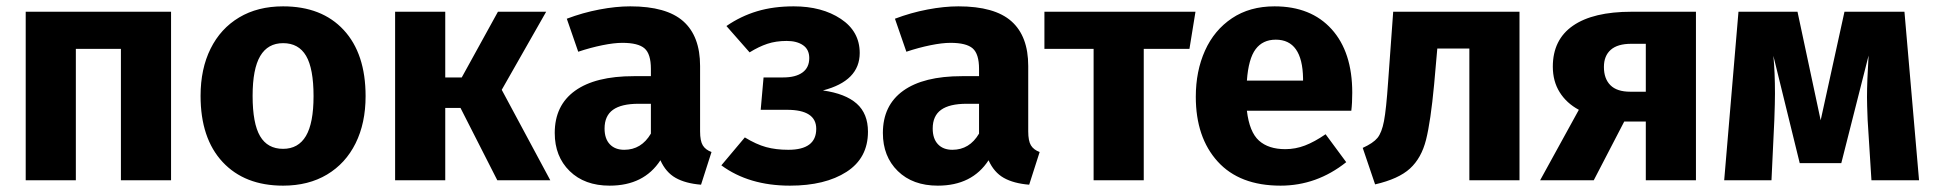

<svg xmlns="http://www.w3.org/2000/svg" viewBox="-20 -568 6096 605"><path d="M361 -414H219V0H61V-531H519V0H361Z M1132 -265Q1132 -180 1100.5 -116.5Q1069 -53 1010.5 -18Q952 17 872 17Q751 17 681.5 -57.5Q612 -132 612 -266Q612 -351 643.5 -414.5Q675 -478 733.5 -513Q792 -548 872 -548Q994 -548 1063 -473.5Q1132 -399 1132 -265ZM776 -266Q776 -179 799.5 -139Q823 -99 872 -99Q920 -99 944 -139.5Q968 -180 968 -265Q968 -352 944.5 -392Q921 -432 872 -432Q824 -432 800 -391.5Q776 -351 776 -266Z M1561 -285 1714 0H1547L1431 -228H1383V0H1225V-531H1383V-324H1435L1549 -531H1701Z M2222 -89 2189 14Q2140 10 2109 -7.5Q2078 -25 2061 -63Q2009 17 1901 17Q1822 17 1775 -29Q1728 -75 1728 -149Q1728 -236 1792 -282Q1856 -328 1977 -328H2031V-351Q2031 -398 2011 -415.5Q1991 -433 1941 -433Q1915 -433 1878 -425.5Q1841 -418 1802 -405L1766 -509Q1816 -528 1868.5 -538Q1921 -548 1966 -548Q2080 -548 2133 -501Q2186 -454 2186 -360V-154Q2186 -124 2194.5 -110Q2203 -96 2222 -89ZM2031 -147V-241H1992Q1938 -241 1911.5 -222Q1885 -203 1885 -163Q1885 -131 1901.5 -113.5Q1918 -96 1947 -96Q2001 -96 2031 -147Z M2689 -401Q2689 -313 2573 -283Q2644 -273 2679.5 -241.5Q2715 -210 2715 -153Q2715 -70 2647.5 -26.5Q2580 17 2469 17Q2340 17 2253 -47L2327 -135Q2363 -113 2394 -104.5Q2425 -96 2464 -96Q2552 -96 2552 -162Q2552 -222 2460 -222H2377L2386 -324H2448Q2487 -324 2508.5 -339.5Q2530 -355 2530 -385Q2530 -412 2510.5 -425.5Q2491 -439 2459 -439Q2425 -439 2398 -430Q2371 -421 2342 -403L2269 -486Q2314 -517 2365.5 -532.5Q2417 -548 2481 -548Q2570 -548 2629.5 -508.5Q2689 -469 2689 -401Z M3256 -89 3223 14Q3174 10 3143 -7.5Q3112 -25 3095 -63Q3043 17 2935 17Q2856 17 2809 -29Q2762 -75 2762 -149Q2762 -236 2826 -282Q2890 -328 3011 -328H3065V-351Q3065 -398 3045 -415.5Q3025 -433 2975 -433Q2949 -433 2912 -425.5Q2875 -418 2836 -405L2800 -509Q2850 -528 2902.5 -538Q2955 -548 3000 -548Q3114 -548 3167 -501Q3220 -454 3220 -360V-154Q3220 -124 3228.5 -110Q3237 -96 3256 -89ZM3065 -147V-241H3026Q2972 -241 2945.5 -222Q2919 -203 2919 -163Q2919 -131 2935.5 -113.5Q2952 -96 2981 -96Q3035 -96 3065 -147Z M3728 -414H3584V0H3426V-414H3271V-531H3747Z M4238 -219H3909Q3917 -152 3947 -125Q3977 -98 4030 -98Q4062 -98 4092 -109.5Q4122 -121 4157 -145L4222 -57Q4129 17 4015 17Q3886 17 3817 -59Q3748 -135 3748 -263Q3748 -344 3777 -408.5Q3806 -473 3862 -510.5Q3918 -548 3996 -548Q4111 -548 4176 -476Q4241 -404 4241 -276Q4241 -243 4238 -219ZM4086 -321Q4084 -443 4000 -443Q3959 -443 3936.5 -413Q3914 -383 3909 -314H4086Z M4768 -531V0H4610V-415H4509L4499 -302Q4488 -185 4473.5 -127.5Q4459 -70 4423 -37Q4387 -4 4313 13L4274 -102Q4307 -117 4320.5 -133.5Q4334 -150 4341 -186.5Q4348 -223 4354 -310L4370 -531Z M5324 -531V0H5166V-185H5098L5002 0H4833L4955 -222Q4916 -243 4894.5 -277.5Q4873 -312 4873 -358Q4873 -443 4936.5 -487Q5000 -531 5121 -531ZM5166 -279V-430H5120Q5077 -430 5055.5 -411Q5034 -392 5034 -357Q5034 -320 5054.5 -299.5Q5075 -279 5117 -279Z M6027 0H5877L5865 -190Q5863 -240 5863 -262Q5863 -311 5868 -393L5782 -54H5651L5568 -392Q5573 -340 5573 -273Q5573 -246 5571 -190L5562 0H5413L5458 -531H5644L5717 -189L5792 -531H5981Z"/></svg>

Font: FiraGOUPP
Style: Bold
Weight: 700
Designer: bBox Type
Foundry: bBox Type GmbH
Version: Version 1.001